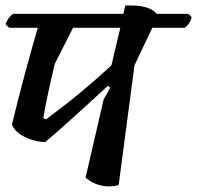

<svg xmlns="http://www.w3.org/2000/svg" viewBox="-20 -671 710 691"><path d="M658 -621 670 -609Q663 -583 644 -571H528L464 -436L407 -5Q375 4 343 -3.5Q311 -11 288 -32L353 -313L377 -356L368 -362Q218 -223 143 -160Q107 -160 70.5 -177.5Q34 -195 23 -223Q65 -396 116 -571H13L0 -584Q10 -610 27 -621H424L431 -651Q517 -655 544 -621ZM381 -436 413 -571H243L177 -441Q147 -315 136 -246L145 -241Q274 -336 381 -436Z"/></svg>

Font: Tillana Medium
Style: Regular
Weight: 500
Designer: Lipi Raval (Devanagari, Latin), Jonny Pinhorn (Latin)
Foundry: Indian Type Foundry
Version: Version 2.003;PS 1.0;hotconv 1.0.79;makeotf.lib2.5.61930; tt